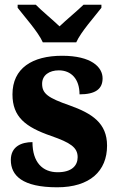

<svg xmlns="http://www.w3.org/2000/svg" viewBox="-20 -786 503 816"><path d="M162 -606H304C324 -651 382 -715 411 -753V-766H335C312 -743 261 -701 233 -674C205 -701 154 -743 132 -766H55V-753C84 -715 142 -651 162 -606ZM223 10C362 10 435 -59 435 -167C435 -263 371 -304 276 -338C184 -370 159 -388 159 -430C159 -467 190 -487 230 -487C282 -487 318 -451 318 -385C386 -385 416 -408 416 -453C416 -501 368 -549 244 -549C117 -549 33 -496 33 -385C33 -289 88 -246 198 -208C278 -180 310 -160 310 -118C310 -83 286 -54 225 -54C161 -54 118 -96 118 -182C72 -182 26 -164 26 -106C26 -40 75 10 223 10Z"/></svg>

Font: Noto Serif Tamil SemiCondensed ExtraBold
Style: Regular
Weight: 800
Width: 4
Designer: Indian Type Foundry, Tom Grace, and the Monotype Design Team
Foundry: Monotype Imaging Inc.
Version: Version 2.004